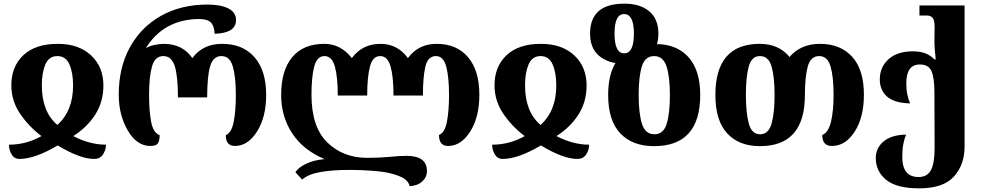

<svg xmlns="http://www.w3.org/2000/svg" viewBox="-20 -790 5374 1051"><path d="M87 80Q171 80 296 6Q418 80 495 80Q528 80 544 55Q560 30 560 2Q472 2 381 -45Q459 -95 502.5 -164.5Q546 -234 546 -322Q546 -424 478.5 -487Q411 -550 296 -550Q174 -550 108 -488Q42 -426 42 -323Q42 -239 89 -169Q136 -99 207 -45Q124 2 29 2Q29 30 43.5 55Q58 80 87 80ZM294 -106Q209 -178 209 -323Q209 -392 228.5 -437.5Q248 -483 294 -483Q340 -483 360 -437.5Q380 -392 380 -322Q380 -183 294 -106Z M803 9Q836 9 845 -6.5Q854 -22 854 -50Q819 -63 807.5 -122.5Q796 -182 796 -270Q796 -369 812 -426Q828 -483 874 -483Q919 -483 936.5 -428.5Q954 -374 954 -257H1114Q1114 -373 1130.5 -428Q1147 -483 1192 -483Q1238 -483 1254.5 -426Q1271 -369 1271 -270Q1271 -184 1259.5 -124Q1248 -64 1216 -50Q1216 9 1266 9Q1337 9 1387 -70Q1437 -149 1437 -271Q1437 -404 1373 -477Q1309 -550 1196 -550Q1090 -550 1033 -472Q979 -550 876 -550Q855 -550 826 -544Q797 -538 778 -526Q876 -684 1069 -686Q1115 -686 1134 -667Q1153 -648 1155 -605Q1272 -609 1272 -680Q1272 -722 1230.5 -743.5Q1189 -765 1116 -765Q971 -765 861.5 -703.5Q752 -642 691 -531Q630 -420 630 -272Q630 -160 679.5 -75.5Q729 9 803 9Z M2222 229Q2265 227 2291 203.5Q2317 180 2317 146Q2317 63 2205 63Q2169 63 2114 68.5Q2059 74 1990 74Q1858 74 1771.5 -10.5Q1685 -95 1685 -271Q1685 -368 1700 -425.5Q1715 -483 1756 -483Q1797 -483 1813 -426Q1829 -369 1829 -267H1990Q1990 -368 2005 -425.5Q2020 -483 2061 -483Q2102 -483 2118 -426Q2134 -369 2134 -267H2295Q2295 -368 2308.5 -425.5Q2322 -483 2366 -483Q2407 -483 2422.5 -426Q2438 -369 2438 -270Q2438 -184 2426.5 -124Q2415 -64 2383 -51Q2383 9 2433 9Q2504 9 2554 -70Q2604 -149 2604 -271Q2604 -404 2542 -477Q2480 -550 2370 -550Q2270 -550 2213 -472Q2156 -550 2063 -550Q1963 -550 1906 -472Q1845 -550 1755 -550Q1640 -550 1579.5 -477Q1519 -404 1519 -270Q1519 -152 1579.5 -60Q1640 32 1757 81Q1697 86 1654.5 107Q1612 128 1597 153L1634 193Q1666 164 1732.5 152Q1799 140 1895 140Q1958 140 2020.5 145Q2083 150 2117 159Q2170 172 2194 189Q2218 206 2222 229Z M2732 80Q2816 80 2941 6Q3063 80 3140 80Q3173 80 3189 55Q3205 30 3205 2Q3117 2 3026 -45Q3104 -95 3147.5 -164.5Q3191 -234 3191 -322Q3191 -424 3123.5 -487Q3056 -550 2941 -550Q2819 -550 2753 -488Q2687 -426 2687 -323Q2687 -239 2734 -169Q2781 -99 2852 -45Q2769 2 2674 2Q2674 30 2688.5 55Q2703 80 2732 80ZM2939 -106Q2854 -178 2854 -323Q2854 -392 2873.5 -437.5Q2893 -483 2939 -483Q2985 -483 3005 -437.5Q3025 -392 3025 -322Q3025 -183 2939 -106Z M3560 10Q3813 10 3813 -270Q3813 -398 3755.5 -469Q3698 -540 3595 -548H3576Q3584 -574 3584 -606Q3584 -686 3534 -728Q3484 -770 3398 -770Q3210 -770 3210 -606Q3210 -537 3247 -496.5Q3284 -456 3349 -445Q3309 -379 3309 -270Q3309 -130 3375.5 -60Q3442 10 3560 10ZM3397 -498Q3344 -498 3344 -606Q3344 -713 3396 -713Q3450 -713 3450 -606Q3450 -498 3397 -498ZM3562 -55Q3512 -55 3494 -112.5Q3476 -170 3476 -270Q3476 -370 3493.5 -426.5Q3511 -483 3561 -483Q3610 -483 3628.5 -426.5Q3647 -370 3647 -270Q3647 -170 3629.5 -112.5Q3612 -55 3562 -55Z M4140 10Q4386 10 4386 -270Q4386 -368 4401.5 -425.5Q4417 -483 4464 -483Q4510 -483 4526.5 -426Q4543 -369 4543 -270Q4543 -184 4529 -124.5Q4515 -65 4481 -51Q4481 9 4534 9Q4608 9 4658.5 -69.5Q4709 -148 4709 -271Q4709 -409 4644.5 -479.5Q4580 -550 4469 -550Q4363 -550 4302 -478Q4243 -550 4139 -550Q3896 -550 3896 -270Q3896 -130 3960.5 -60Q4025 10 4140 10ZM4141 -55Q4095 -55 4079 -113.5Q4063 -172 4063 -270Q4063 -368 4078.5 -425.5Q4094 -483 4140 -483Q4187 -483 4203.5 -426Q4220 -369 4220 -270Q4220 -172 4203.5 -113.5Q4187 -55 4141 -55Z M5011 241Q5144 241 5202 176Q5260 111 5260 14V-760H5013V-705H5054Q5074 -705 5085 -692.5Q5096 -680 5096 -643L5095 -567Q5095 -544 5097 -518.5Q5099 -493 5102 -465H5095Q5076 -485 5048 -497Q5020 -509 4976 -509Q4892 -509 4844 -466Q4796 -423 4796 -355Q4796 -296 4836 -261Q4876 -226 4962 -224Q4953 -243 4947 -271Q4941 -299 4941 -334Q4941 -437 5015 -437Q5064 -437 5079.5 -399.5Q5095 -362 5095 -281L5096 21Q5096 103 5076 141Q5056 179 5008 179Q4919 179 4919 69Q4919 28 4925 -2.5Q4931 -33 4940 -53Q4860 -52 4817 -16Q4774 20 4774 75Q4774 148 4831 194.5Q4888 241 5011 241Z"/></svg>

Font: Noto Serif Georgian SemiCondensed Extra
Style: Regular
Weight: 800
Width: 4
Designer: Monotype Design Team
Foundry: Monotype Imaging Inc.
Version: Version 1.901